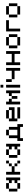

<svg xmlns="http://www.w3.org/2000/svg" viewBox="3314 -4132 929 7596"><g transform="rotate(-90 3778.0 -333.5)"><path d="M111.1 -111.1H0V-444.4H111.1ZM444.4 -333.3H333.3V-444.4H444.4V-555.6H555.6V0H444.4V-111.1H333.3V-222.2H444.4ZM333.3 0H111.1V-111.1H333.3ZM333.3 -444.4H111.1V-555.6H333.3Z M777.8 -222.2V0H666.7V-555.6H777.8V-333.3H1000V-222.2ZM1222.2 0H1111.1V-111.1H1222.2ZM1111.1 -111.1H1000V-222.2H1111.1ZM1222.2 -444.4H1111.1V-555.6H1222.2ZM1111.1 -333.3H1000V-444.4H1111.1Z M1444.4 -111.1H1333.3V-444.4H1444.4ZM1777.8 -333.3H1666.7V-444.4H1777.8V-555.6H1888.9V0H1777.8V-111.1H1666.7V-222.2H1777.8ZM1666.7 0H1444.4V-111.1H1666.7ZM1666.7 -444.4H1444.4V-555.6H1666.7Z M2111.1 0V111.1H2000V-111.1H2111.1V-444.4H2222.2V-111.1H2444.4V-444.4H2555.6V-111.1H2666.7V111.1H2555.6V0ZM2444.4 -444.4H2222.2V-555.6H2444.4Z M3222.2 -444.4H2888.9V-555.6H3222.2ZM2888.9 -222.2V-111.1H2777.8V-444.4H2888.9V-333.3H3222.2V-444.4H3333.3V-222.2ZM3333.3 0H2888.9V-111.1H3333.3Z M3777.8 -111.1H3666.7V-333.3H3777.8ZM3888.9 -444.4V-555.6H4000V0H3888.9V-333.3H3777.8V-444.4ZM3555.6 -333.3V0H3444.4V-555.6H3555.6V-444.4H3666.7V-333.3Z M4222.2 0H4111.1V-555.6H4222.2ZM4222.2 -666.7H4111.1V-777.8H4222.2Z M4333.3 -555.6H4444.4V-333.3H4333.3ZM4777.8 -333.3V-555.6H4888.9V0H4777.8V-222.2H4444.4V-333.3Z M5111.1 -222.2V0H5000V-555.6H5111.1V-333.3H5444.4V-555.6H5555.6V0H5444.4V-222.2Z M5777.8 -111.1H5666.7V-444.4H5777.8ZM6111.1 -444.4H5777.8V-555.6H6111.1ZM6222.2 -111.1H6111.1V-444.4H6222.2ZM6111.1 0H5777.8V-111.1H6111.1Z M6444.4 -444.4V0H6333.3V-555.6H6777.8V-444.4Z M7000 -111.1H6888.9V-444.4H7000ZM7333.3 -444.4H7000V-555.6H7333.3ZM7444.4 -111.1H7333.3V-444.4H7444.4ZM7333.3 0H7000V-111.1H7333.3Z"/></g></svg>

Font: Pixeloid Sans
Style: Regular
Weight: 400
Designer: GGBotNet
Foundry: GGBotNet
Version: 0.5